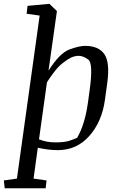

<svg xmlns="http://www.w3.org/2000/svg" viewBox="-67 -783 632 1015"><path d="M139.2 -46.4Q178.7 -30.3 226.6 -30.3Q273.9 -30.3 300.3 -39.1Q326.2 -47.9 340.8 -54.7Q381.8 -124.5 397.9 -240.7L406.7 -304.7Q426.8 -448.7 399.4 -468.3Q372.1 -487.8 350.1 -487.8Q328.1 -487.8 308.6 -478.5Q289.1 -469.2 264.4 -449.7Q239.7 -430.2 215.1 -397Q190.4 -363.8 181.2 -347.7ZM382.8 -540.5Q453.6 -540.5 484.1 -497.6Q514.6 -454.6 500.5 -347.7L487.8 -255.9Q472.2 -140.1 405.5 -64.7Q338.9 10.7 238.8 10.7Q188.5 10.7 132.8 -2L110.4 161.1L179.2 170.9L174.3 212.4H-42L-46.9 170.9L22.5 161.1L142.6 -700.7L73.7 -710.4L78.6 -752L194.3 -762.7L233.9 -724.6L189.5 -409.7Q248.5 -502.4 300 -521.5Q351.6 -540.5 382.8 -540.5Z"/></svg>

Font: NoticiaText-Italic
Style: Italic
Weight: 400
Italic angle: -8°
Designer: JM Sole
Foundry: JM Sole
Version: Version 1.003